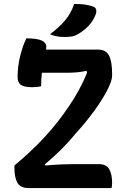

<svg xmlns="http://www.w3.org/2000/svg" viewBox="-20 -951 640 971"><path d="M544 0H124Q83 0 68 -27Q53 -54 53 -100V-114Q138 -185 204.5 -256.5Q271 -328 326 -410Q354 -450 377.5 -493Q401 -536 420 -582L418 -593Q392 -587 367 -585Q342 -583 311 -583H192Q190 -568 189 -551Q188 -534 188 -515Q170 -510 143 -510Q103 -510 86 -521.5Q69 -533 69 -561Q69 -613 81 -663.5Q93 -714 113 -757Q168 -757 191 -746Q214 -735 214 -716Q214 -708 213 -700H478Q515 -700 531 -670.5Q547 -641 547 -576V-569Q547 -542 522 -494Q497 -446 455.5 -389Q414 -332 363 -276Q326 -231 287.5 -193Q249 -155 208 -121V-114Q255 -118 288 -119.5Q321 -121 351 -121H478Q519 -121 533 -94.5Q547 -68 547 -27Q547 -11 544 0ZM355 -931Q387 -931 409 -928Q431 -925 450 -918Q463 -914 466 -903Q469 -892 464 -878Q451 -845 428.5 -821Q406 -797 374 -778Q358 -769 342.5 -766.5Q327 -764 305 -764Q286 -764 268.5 -767Q251 -770 233 -778Q280 -813 310 -849Q340 -885 355 -931Z"/></svg>

Font: Recursive Sn Csl St SmB
Style: Regular
Weight: 600
Version: Version 1.079;hotconv 1.0.112;makeotfexe 2.5.65598; ttfautoh